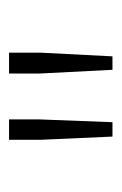

<svg xmlns="http://www.w3.org/2000/svg" viewBox="56 -858 263 414"><g transform="rotate(-90 187.0 -651.5)"><path d="M99 -540H130L136 -696V-763H92V-696ZM243 -540H272L280 -696V-763H235V-696Z"/></g></svg>

Font: Harano Aji Gothic K1 ExtraLight
Style: Regular
Weight: 250
Foundry: Masamichi Hosoda
Version: HaranoAjiGothicK1-ExtraLight version 20230610;ttx 4.39.4